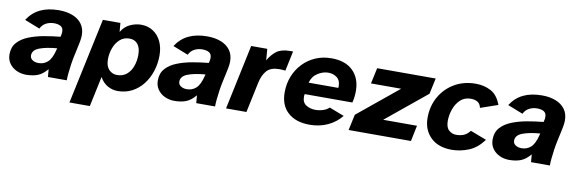

<svg xmlns="http://www.w3.org/2000/svg" viewBox="-67 -898 4358 1447"><g transform="rotate(10 2112.0 -174.5)"><path d="M130 12Q92 12 58 -3.5Q24 -19 3 -48.5Q-18 -78 -18 -118Q-18 -174 14 -209.5Q46 -245 99 -266Q152 -287 214.5 -298Q277 -309 338 -315Q342 -330 343 -339Q344 -348 344 -354Q344 -383 325 -395Q306 -407 272 -407Q240 -407 212 -392.5Q184 -378 170 -348L53 -394Q91 -453 150 -481.5Q209 -510 293 -510Q351 -510 396.5 -492.5Q442 -475 468 -440Q494 -405 494 -353Q494 -333 488.5 -303Q483 -273 476 -243.5Q469 -214 465 -193Q458 -161 452.5 -124Q447 -87 444 -54.5Q441 -22 441 0H297L292 -59Q258 -18 220.5 -3Q183 12 130 12ZM208 -91Q249 -91 278.5 -117.5Q308 -144 325 -213L328 -225Q244 -218 193.5 -198.5Q143 -179 143 -138Q143 -116 162 -103.5Q181 -91 208 -91Z M490 161 630 -496H764L770 -428Q796 -472 838 -491Q880 -510 921 -510Q974 -510 1013.5 -484Q1053 -458 1075 -412Q1097 -366 1097 -305Q1097 -242 1078.5 -185Q1060 -128 1025.5 -83.5Q991 -39 942 -13Q893 13 832 13Q792 13 755.5 -7Q719 -27 695 -70L646 161ZM806 -105Q851 -105 880.5 -130Q910 -155 924.5 -195.5Q939 -236 939 -282Q939 -336 916 -364Q893 -392 853 -392Q809 -392 779 -364.5Q749 -337 734 -295.5Q719 -254 719 -210Q719 -158 744.5 -131.5Q770 -105 806 -105Z M1265 12Q1227 12 1193 -3.5Q1159 -19 1138 -48.5Q1117 -78 1117 -118Q1117 -174 1149 -209.5Q1181 -245 1234 -266Q1287 -287 1349.5 -298Q1412 -309 1473 -315Q1477 -330 1478 -339Q1479 -348 1479 -354Q1479 -383 1460 -395Q1441 -407 1407 -407Q1375 -407 1347 -392.5Q1319 -378 1305 -348L1188 -394Q1226 -453 1285 -481.5Q1344 -510 1428 -510Q1486 -510 1531.5 -492.5Q1577 -475 1603 -440Q1629 -405 1629 -353Q1629 -333 1623.5 -303Q1618 -273 1611 -243.5Q1604 -214 1600 -193Q1593 -161 1587.5 -124Q1582 -87 1579 -54.5Q1576 -22 1576 0H1432L1427 -59Q1393 -18 1355.5 -3Q1318 12 1265 12ZM1343 -91Q1384 -91 1413.5 -117.5Q1443 -144 1460 -213L1463 -225Q1379 -218 1328.5 -198.5Q1278 -179 1278 -138Q1278 -116 1297 -103.5Q1316 -91 1343 -91Z M1660 0 1765 -496H1888L1895 -409Q1921 -455 1956.5 -482Q1992 -509 2057 -510H2083L2051 -358Q2026 -361 2005 -361Q1940 -361 1909 -327Q1878 -293 1865 -231L1816 0Z M2300 12Q2195 12 2134.5 -42.5Q2074 -97 2074 -196Q2074 -262 2096.5 -319Q2119 -376 2160 -419Q2201 -462 2256.5 -486Q2312 -510 2378 -510Q2485 -510 2543 -452.5Q2601 -395 2601 -298Q2601 -277 2598.5 -255Q2596 -233 2590 -209H2225Q2224 -203 2223.5 -198Q2223 -193 2223 -188Q2223 -144 2254 -125Q2285 -106 2325 -106Q2355 -106 2383.5 -115.5Q2412 -125 2429 -142L2543 -98Q2500 -45 2438 -16.5Q2376 12 2300 12ZM2239 -299H2466Q2467 -303 2467 -306Q2467 -309 2467 -313Q2467 -357 2439 -378Q2411 -399 2373 -399Q2333 -399 2293 -374Q2253 -349 2239 -299Z M2598 0 2624 -121 2934 -375H2703L2729 -496H3177L3151 -375L2841 -121H3100L3075 0Z M3389 12Q3284 12 3226 -45.5Q3168 -103 3168 -194Q3168 -284 3208.5 -355.5Q3249 -427 3320 -468.5Q3391 -510 3482 -510Q3547 -510 3598.5 -482.5Q3650 -455 3677 -382L3544 -336Q3537 -368 3516 -380Q3495 -392 3465 -392Q3417 -392 3385.5 -362.5Q3354 -333 3338 -288Q3322 -243 3322 -198Q3322 -148 3346 -126.5Q3370 -105 3402 -105Q3434 -105 3459 -115Q3484 -125 3507 -154L3630 -107Q3582 -40 3517.5 -14Q3453 12 3389 12Z M3827 12Q3789 12 3755 -3.5Q3721 -19 3700 -48.5Q3679 -78 3679 -118Q3679 -174 3711 -209.5Q3743 -245 3796 -266Q3849 -287 3911.5 -298Q3974 -309 4035 -315Q4039 -330 4040 -339Q4041 -348 4041 -354Q4041 -383 4022 -395Q4003 -407 3969 -407Q3937 -407 3909 -392.5Q3881 -378 3867 -348L3750 -394Q3788 -453 3847 -481.5Q3906 -510 3990 -510Q4048 -510 4093.5 -492.5Q4139 -475 4165 -440Q4191 -405 4191 -353Q4191 -333 4185.5 -303Q4180 -273 4173 -243.5Q4166 -214 4162 -193Q4155 -161 4149.5 -124Q4144 -87 4141 -54.5Q4138 -22 4138 0H3994L3989 -59Q3955 -18 3917.5 -3Q3880 12 3827 12ZM3905 -91Q3946 -91 3975.5 -117.5Q4005 -144 4022 -213L4025 -225Q3941 -218 3890.5 -198.5Q3840 -179 3840 -138Q3840 -116 3859 -103.5Q3878 -91 3905 -91Z"/></g></svg>

Font: Atkinson Hyperlegible
Style: Bold Italic
Weight: 700
Italic angle: -12°
Designer: Elliott Scott, Megan Eiswerth, Linus Boman, Theodore Petrosky
Foundry: Braille Institute
Version: Version 1.006; ttfautohint (v1.8.3)